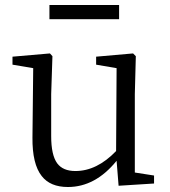

<svg xmlns="http://www.w3.org/2000/svg" viewBox="-20 -735 679 769"><path d="M252 14Q181 14 147 -30Q109 -78 110 -184L113 -462L30 -476V-508L180 -521L190 -510L185 -358V-190Q185 -114 209 -81Q232 -50 282 -50Q368 -50 445 -130L447 -462L365 -476V-508L513 -521L524 -510L520 -358V-44L597 -32V0L455 9L447 -91Q362 14 252 14ZM178 -658V-715H457V-658Z"/></svg>

Font: GenRyuMin TW R
Style: Regular
Weight: 400
Version: Version 1.501;PS 1;hotconv 16.6.51;makeotf.lib2.5.65220